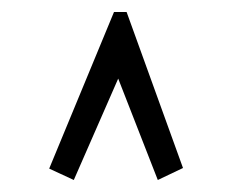

<svg xmlns="http://www.w3.org/2000/svg" viewBox="-20 -643 390 320"><path d="M103 -343 62 -362 170 -623H191L285 -363L243 -343L177 -512Z"/></svg>

Font: Inconsolata ExtraCondensed
Style: Regular
Weight: 400
Width: 2
Monospace: yes
Designer: Raph Levien, Cyreal, Brenton Simpson
Foundry: Raph Levien, Cyreal, Google
Version: Version 3.000; ttfautohint (v1.8.2.53-6de2)